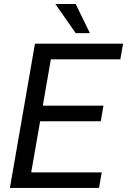

<svg xmlns="http://www.w3.org/2000/svg" viewBox="-20 -926 626 946"><path d="M476.6 -328.6H177.7L133.8 -76.7H481.4L467.8 0H28.8L152.3 -710.9H586.4L572.8 -633.8H230.5L190.9 -405.3H489.7ZM422.9 -762.7H353L252.9 -906.2H353Z"/></svg>

Font: RobotoDraft
Style: Italic
Weight: 400
Italic angle: -12°
Version: Version 2.001101; 2014